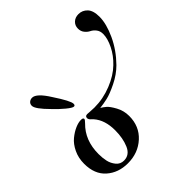

<svg xmlns="http://www.w3.org/2000/svg" viewBox="-215 -1125 1101 1101"><g transform="rotate(-45 335.5 -575.0)"><path d="M69 -827Q104 -827 154 -747Q213 -658 213 -634Q213 -621 203 -621Q192 -621 161.5 -646Q131 -671 101 -703Q35 -769 35 -795Q35 -810 45 -818.5Q55 -827 69 -827ZM177 -539Q195 -539 195 -529Q195 -523 180 -508Q110 -440 110 -329Q110 -297 116 -270Q122 -243 140 -221Q158 -199 187 -199Q233 -199 253.5 -246.5Q274 -294 274 -358Q274 -441 232 -489Q230 -492 223 -498Q216 -504 212.5 -509.5Q209 -515 209 -521Q209 -537 226 -537Q232 -537 250 -535.5Q268 -534 282 -534Q353 -534 420.5 -561Q488 -588 530 -629Q570 -667 593 -713.5Q616 -760 616 -797Q616 -821 603.5 -837Q591 -853 575.5 -860.5Q560 -868 547.5 -883.5Q535 -899 535 -921Q535 -946 552 -962Q569 -978 596 -978Q627 -978 649 -955Q671 -932 671 -882Q671 -825 637 -751.5Q603 -678 543 -617Q505 -579 452 -553Q399 -527 366 -519.5Q333 -512 304 -509Q318 -501 333.5 -488Q349 -475 369 -438.5Q389 -402 389 -359Q389 -276 332 -224Q275 -172 192 -172Q115 -172 63.5 -217.5Q12 -263 12 -348Q12 -395 30.5 -433.5Q49 -472 76 -494Q103 -516 129.5 -527.5Q156 -539 177 -539Z"/></g></svg>

Font: Henny Penny
Style: Regular
Weight: 400
Designer: Olga Umpeleva
Foundry: Brownfox
Version: Version 1.001